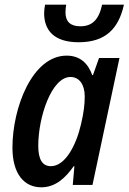

<svg xmlns="http://www.w3.org/2000/svg" viewBox="-20 -788 548 818"><path d="M315 -608C428 -608 485 -664 508 -768H415C401 -702 371 -676 322 -676C279 -676 259 -697 259 -735C259 -746 260 -756 262 -768H172C170 -758 168 -743 168 -732C168 -661 208 -608 315 -608ZM197 -80C161 -80 143 -108 143 -167C143 -290 200 -460 280 -460C318 -460 341 -428 341 -377C341 -344 337 -308 325 -258C304 -167 257 -80 197 -80ZM156 10C214 10 257 -27 294 -80H297L290 0H374L489 -541H402L376 -468H373C355 -519 320 -551 264 -551C117 -551 33 -328 33 -159C33 -47 83 10 156 10Z"/></svg>

Font: Noto Sans Display SemiCondensed Medium
Style: Italic
Weight: 500
Width: 4
Italic angle: -12°
Designer: Monotype Design Team
Foundry: Monotype Imaging Inc.
Version: Version 1.900